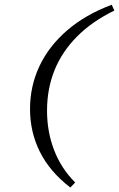

<svg xmlns="http://www.w3.org/2000/svg" viewBox="-20 -651 511 825"><path d="M460.2 -630.6 471.3 -605.6Q376.2 -559.4 311.6 -494.6Q246.9 -429.8 214.5 -349.8Q182.1 -269.7 182.1 -175.3Q182.1 -85.2 212.4 -6.3Q242.6 72.6 303 133.1L282.2 154.8Q193.8 86.6 151.4 1.4Q109 -83.9 109 -181.8Q109 -281.6 149.9 -367.7Q190.8 -453.8 269.4 -521.3Q348 -588.8 460.2 -630.6Z"/></svg>

Font: Playfair 5pt SemiExpanded Light 12pt
Style: Italic
Weight: 300
Italic angle: -15.6°
Version: Version 2.000;gftools[0.9.28]